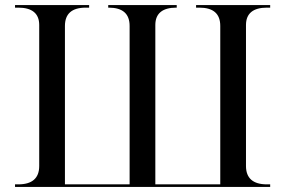

<svg xmlns="http://www.w3.org/2000/svg" viewBox="-20 -734 1119 754"><path d="M39 0H1041V-10H1028C974 -10 946 -34 946 -82V-636C946 -681 974 -704 1028 -704H1041V-714H750V-704H763C818 -704 845 -680 845 -632V-10H590V-636C590 -681 618 -704 672 -704H674V-714H405V-704H407C462 -704 489 -680 489 -632V-10H235V-632C235 -680 262 -704 317 -704H330V-714H39V-704H52C106 -704 134 -681 134 -636V-82C134 -34 106 -10 52 -10H39Z"/></svg>

Font: Noto Serif Display
Style: Regular
Weight: 400
Designer: Monotype Design Team
Foundry: Monotype Imaging Inc.
Version: Version 2.009